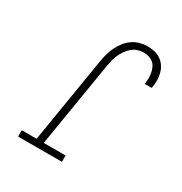

<svg xmlns="http://www.w3.org/2000/svg" viewBox="-173 -871 946 998"><g transform="rotate(30 300.0 -371.5)"><path d="M77 0V-38H166L251 -556Q255 -578 261 -600Q267 -622 277.5 -643Q288 -664 303 -683.5Q318 -703 337.5 -716.5Q357 -730 380 -736.5Q403 -743 425 -743Q447 -743 467.5 -738.5Q488 -734 505 -722.5Q522 -711 533.5 -694Q545 -677 550.5 -657Q556 -637 556.5 -615.5Q557 -594 553 -573Q553 -571 552.5 -569.5Q552 -568 552 -566H510Q510 -567 510 -568.5Q510 -570 511 -571Q513 -587 513 -603Q513 -619 510 -634Q507 -649 500.5 -663Q494 -677 482.5 -686.5Q471 -696 456 -700.5Q441 -705 425 -705Q407 -705 389 -699Q371 -693 356.5 -680.5Q342 -668 331 -652Q320 -636 312.5 -619Q305 -602 300.5 -584.5Q296 -567 293 -549L209 -38H340V0Z"/></g></svg>

Font: Iosevka Slab XLtExObl
Style: Regular
Weight: 200
Width: 7
Italic angle: -9°
Monospace: yes
Designer: Belleve Invis
Foundry: Belleve Invis
Version: Version 11.1.1; ttfautohint (v1.8.3)